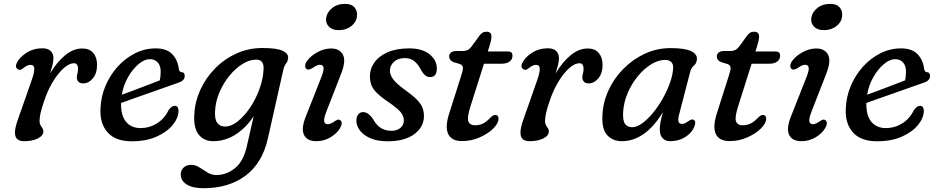

<svg xmlns="http://www.w3.org/2000/svg" viewBox="-20 -718 4836 990"><path d="M78 -358.5Q70.5 -359.5 65 -367.8Q59.5 -376 65 -390Q78 -420.5 115 -444.8Q152 -469 198 -469Q227 -469 241.2 -455.2Q255.5 -441.5 255.5 -417.5Q255.5 -402 250.5 -381.8Q245.5 -361.5 238.5 -339.5Q273 -398 315.8 -433Q358.5 -468 404 -468Q441 -468 460.8 -445Q480.5 -422 480.5 -383.5Q480.5 -340 458.8 -314Q437 -288 408.5 -288Q391.5 -288 383.8 -297.5Q376 -307 376 -318.5Q376 -328.5 379.2 -339.2Q382.5 -350 382.5 -363.5Q382.5 -376 377.5 -384Q372.5 -392 361 -392Q337.5 -392 308.8 -366.8Q280 -341.5 252.8 -296.8Q225.5 -252 206.5 -194Q193.5 -156 188.8 -133.5Q184 -111 184 -93.5Q184 -77 193.8 -64.5Q203.5 -52 203.5 -40.5Q203.5 -18.5 175.2 -4.2Q147 10 104.5 10Q64.5 10 58.5 -20.5Q52.5 -51 75 -109.5L143.5 -305Q157.5 -345 156.8 -364.2Q156 -383.5 137 -383.5Q122 -383.5 104 -369.5Q97.5 -364 91 -360.2Q84.5 -356.5 78 -358.5Z M900.5 -147Q900.5 -111 871.2 -74.5Q842 -38 788 -13.8Q734 10.5 659.5 10.5Q575.5 10.5 535 -35.2Q494.5 -81 498 -156Q500 -217.5 523.2 -273.5Q546.5 -329.5 586 -373.5Q625.5 -417.5 676 -443Q726.5 -468.5 783 -468.5Q839.5 -468.5 868 -438.8Q896.5 -409 902 -363Q905 -346.5 915.5 -346Q932.5 -345.5 932.5 -326.5Q932.5 -301.5 899.5 -291.5Q869.5 -281 830.2 -267Q791 -253 749.5 -238.5Q708 -224 669.8 -210.5Q631.5 -197 604 -187Q603 -121 630.5 -89.2Q658 -57.5 705 -57.5Q750 -57.5 788.8 -81.5Q827.5 -105.5 849.5 -150.5Q865.5 -172.5 881.5 -172.5Q891 -172.5 895.8 -165Q900.5 -157.5 900.5 -147ZM752.5 -413Q725 -413 694.8 -387.8Q664.5 -362.5 640.5 -320.8Q616.5 -279 608 -229.5Q635.5 -239.5 670.2 -252.5Q705 -265.5 740 -279Q775 -292.5 803.5 -303.5Q808.5 -322 808.5 -349.5Q808.5 -378.5 793.5 -395.8Q778.5 -413 752.5 -413Z M1361 -3Q1332.5 123 1246 187.8Q1159.5 252.5 1029.5 252.5Q973 252.5 942.5 233Q912 213.5 912 182Q912 160 926.8 146Q941.5 132 965.5 132Q988 132 1008.5 145.2Q1029 158.5 1050 171.5Q1071 184.5 1095 184.5Q1147.5 184.5 1191.2 149.5Q1235 114.5 1252.5 37L1288 -119Q1248 -58 1194.2 -24Q1140.5 10 1079.5 10Q1031 10 1004 -24.8Q977 -59.5 982 -129Q985 -193.5 1012.8 -254.5Q1040.5 -315.5 1088 -364.2Q1135.5 -413 1198.2 -441.8Q1261 -470.5 1334 -470.5Q1407 -470.5 1437.8 -455.8Q1468.5 -441 1465.5 -418Q1463.5 -400 1454.5 -389.8Q1445.5 -379.5 1440.5 -356.5ZM1089 -146Q1086 -103 1100.5 -84.2Q1115 -65.5 1140 -65.5Q1172.5 -65.5 1206.2 -92.5Q1240 -119.5 1269.5 -163.2Q1299 -207 1318 -259.2Q1337 -311.5 1339 -361.5Q1342 -410.5 1301 -410.5Q1266.5 -410.5 1230.2 -388Q1194 -365.5 1163 -327.5Q1132 -289.5 1111.8 -242.5Q1091.5 -195.5 1089 -146Z M1726.5 -562.5Q1693.5 -562.5 1676 -580.5Q1658.5 -598.5 1661.5 -624Q1665 -653.5 1691.8 -675.8Q1718.5 -698 1759.5 -698Q1792.5 -698 1808.2 -679.5Q1824 -661 1820.5 -633.5Q1818 -604.5 1791.5 -583.5Q1765 -562.5 1726.5 -562.5ZM1664 -145.5Q1649 -107.5 1651.5 -92.5Q1654 -77.5 1671 -77.5Q1683 -77.5 1705.5 -92.5Q1713.5 -98 1720.2 -100.5Q1727 -103 1734 -98.5Q1750 -87 1733.5 -57.5Q1717.5 -30 1684 -10Q1650.5 10 1611 10Q1563.5 10 1547.5 -22.5Q1531.5 -55 1557.5 -119L1633.5 -311.5Q1650.5 -352.5 1648.5 -368.2Q1646.5 -384 1629 -384Q1621.5 -384 1612.5 -379.8Q1603.5 -375.5 1593 -368Q1583.5 -362.5 1576 -360Q1568.5 -357.5 1562 -361Q1554 -366 1553.5 -377.2Q1553 -388.5 1561.5 -401.5Q1580 -428.5 1615.5 -448.2Q1651 -468 1687 -468Q1731.5 -468 1748.5 -435.2Q1765.5 -402.5 1737 -333Z M1998.5 -43.5Q2027.5 -43.5 2045 -58.8Q2062.5 -74 2062.5 -97.5Q2062 -118.5 2047.5 -137.8Q2033 -157 1987 -189Q1932 -225.5 1910 -253.2Q1888 -281 1887.5 -321Q1886.5 -361.5 1909.8 -395Q1933 -428.5 1978.5 -448.5Q2024 -468.5 2090 -468.5Q2157.5 -468.5 2195 -438Q2232.5 -407.5 2232.5 -365Q2232.5 -320.5 2197.5 -320.5Q2184.5 -320.5 2173.5 -328.8Q2162.5 -337 2150.5 -358Q2136 -386.5 2116.5 -402.5Q2097 -418.5 2068.5 -418.5Q2032 -418.5 2011.2 -399.2Q1990.5 -380 1990.5 -352.5Q1991 -332 2006.5 -310.2Q2022 -288.5 2065.5 -256.5Q2105.5 -228 2127 -206.8Q2148.5 -185.5 2157 -165.8Q2165.5 -146 2166 -122.5Q2167 -65 2117.5 -27.2Q2068 10.5 1978 10.5Q1926 10.5 1890.2 -5Q1854.5 -20.5 1836 -45Q1817.5 -69.5 1817.5 -96Q1818 -117 1827.5 -128.5Q1837 -140 1852 -140Q1880.5 -140 1904.5 -102Q1922.5 -70 1946 -56.8Q1969.5 -43.5 1998.5 -43.5Z M2352.5 -387.5 2317 -398Q2296 -408 2296 -427Q2296 -439.5 2306 -447.2Q2316 -455 2332 -455H2365.5Q2380.5 -455 2390.5 -459.8Q2400.5 -464.5 2411 -477.5L2452.5 -534.5Q2459 -543.5 2467.5 -549Q2476 -554.5 2488.5 -554.5Q2514 -554.5 2514 -529.5Q2514 -512 2503.5 -478.5L2495 -452.5H2600Q2622.5 -452.5 2622.5 -431Q2622.5 -411.5 2607.5 -400.5Q2592.5 -389.5 2567.5 -389.5H2475.5L2406 -170Q2387.5 -111.5 2395.2 -91.8Q2403 -72 2429.5 -72Q2452.5 -72 2470.8 -81.2Q2489 -90.5 2509 -111.5Q2518 -120 2522.8 -122.5Q2527.5 -125 2534 -125Q2550.5 -125 2550.5 -105.5Q2550.5 -82.5 2523.5 -55.5Q2496.5 -28.5 2453.2 -9.5Q2410 9.5 2362 9.5Q2307 9.5 2290.2 -29Q2273.5 -67.5 2299 -142L2357 -324.5Q2367 -353.5 2367 -367.2Q2367 -381 2352.5 -387.5Z M2684.5 -358.5Q2677 -359.5 2671.5 -367.8Q2666 -376 2671.5 -390Q2684.5 -420.5 2721.5 -444.8Q2758.5 -469 2804.5 -469Q2833.5 -469 2847.8 -455.2Q2862 -441.5 2862 -417.5Q2862 -402 2857 -381.8Q2852 -361.5 2845 -339.5Q2879.5 -398 2922.2 -433Q2965 -468 3010.5 -468Q3047.5 -468 3067.2 -445Q3087 -422 3087 -383.5Q3087 -340 3065.2 -314Q3043.5 -288 3015 -288Q2998 -288 2990.2 -297.5Q2982.5 -307 2982.5 -318.5Q2982.5 -328.5 2985.8 -339.2Q2989 -350 2989 -363.5Q2989 -376 2984 -384Q2979 -392 2967.5 -392Q2944 -392 2915.2 -366.8Q2886.5 -341.5 2859.2 -296.8Q2832 -252 2813 -194Q2800 -156 2795.2 -133.5Q2790.5 -111 2790.5 -93.5Q2790.5 -77 2800.2 -64.5Q2810 -52 2810 -40.5Q2810 -18.5 2781.8 -4.2Q2753.5 10 2711 10Q2671 10 2665 -20.5Q2659 -51 2681.5 -109.5L2750 -305Q2764 -345 2763.2 -364.2Q2762.5 -383.5 2743.5 -383.5Q2728.5 -383.5 2710.5 -369.5Q2704 -364 2697.5 -360.2Q2691 -356.5 2684.5 -358.5Z M3481 -125Q3469 -79 3496 -79Q3505.5 -79 3513.5 -83.2Q3521.5 -87.5 3531 -94Q3547.5 -106 3556.5 -100.5Q3571.5 -92.5 3559 -62Q3546 -32 3512.8 -11Q3479.5 10 3436 10Q3411.5 10 3396.8 -5.2Q3382 -20.5 3382 -50.5Q3382 -67 3385.2 -86Q3388.5 -105 3398 -140Q3352.5 -64.5 3299 -27.2Q3245.5 10 3187 10Q3138.5 10 3110 -22.2Q3081.5 -54.5 3086.5 -126.5Q3089.5 -191.5 3117.8 -252.8Q3146 -314 3194.2 -363Q3242.5 -412 3304.8 -441Q3367 -470 3437.5 -470Q3511 -470 3543.2 -454.5Q3575.5 -439 3573.5 -412Q3571.5 -390.5 3558 -379.8Q3544.5 -369 3539.5 -350ZM3193 -140.5Q3190.5 -96 3203 -79Q3215.5 -62 3239.5 -62Q3263.5 -62 3291.5 -82.2Q3319.5 -102.5 3347 -136Q3374.5 -169.5 3397.2 -209.8Q3420 -250 3434.5 -291Q3449 -332 3451 -366Q3452 -387.5 3441 -398.2Q3430 -409 3410 -409Q3374 -409 3337 -386Q3300 -363 3268.2 -324.2Q3236.5 -285.5 3216.2 -237.8Q3196 -190 3193 -140.5Z M3732.5 -387.5 3697 -398Q3676 -408 3676 -427Q3676 -439.5 3686 -447.2Q3696 -455 3712 -455H3745.5Q3760.5 -455 3770.5 -459.8Q3780.5 -464.5 3791 -477.5L3832.5 -534.5Q3839 -543.5 3847.5 -549Q3856 -554.5 3868.5 -554.5Q3894 -554.5 3894 -529.5Q3894 -512 3883.5 -478.5L3875 -452.5H3980Q4002.5 -452.5 4002.5 -431Q4002.5 -411.5 3987.5 -400.5Q3972.5 -389.5 3947.5 -389.5H3855.5L3786 -170Q3767.5 -111.5 3775.2 -91.8Q3783 -72 3809.5 -72Q3832.5 -72 3850.8 -81.2Q3869 -90.5 3889 -111.5Q3898 -120 3902.8 -122.5Q3907.5 -125 3914 -125Q3930.5 -125 3930.5 -105.5Q3930.5 -82.5 3903.5 -55.5Q3876.5 -28.5 3833.2 -9.5Q3790 9.5 3742 9.5Q3687 9.5 3670.2 -29Q3653.5 -67.5 3679 -142L3737 -324.5Q3747 -353.5 3747 -367.2Q3747 -381 3732.5 -387.5Z M4228 -562.5Q4195 -562.5 4177.5 -580.5Q4160 -598.5 4163 -624Q4166.5 -653.5 4193.2 -675.8Q4220 -698 4261 -698Q4294 -698 4309.8 -679.5Q4325.5 -661 4322 -633.5Q4319.5 -604.5 4293 -583.5Q4266.5 -562.5 4228 -562.5ZM4165.5 -145.5Q4150.5 -107.5 4153 -92.5Q4155.5 -77.5 4172.5 -77.5Q4184.5 -77.5 4207 -92.5Q4215 -98 4221.8 -100.5Q4228.5 -103 4235.5 -98.5Q4251.5 -87 4235 -57.5Q4219 -30 4185.5 -10Q4152 10 4112.5 10Q4065 10 4049 -22.5Q4033 -55 4059 -119L4135 -311.5Q4152 -352.5 4150 -368.2Q4148 -384 4130.5 -384Q4123 -384 4114 -379.8Q4105 -375.5 4094.5 -368Q4085 -362.5 4077.5 -360Q4070 -357.5 4063.5 -361Q4055.5 -366 4055 -377.2Q4054.5 -388.5 4063 -401.5Q4081.5 -428.5 4117 -448.2Q4152.5 -468 4188.5 -468Q4233 -468 4250 -435.2Q4267 -402.5 4238.5 -333Z M4743.5 -147Q4743.5 -111 4714.2 -74.5Q4685 -38 4631 -13.8Q4577 10.5 4502.5 10.5Q4418.5 10.5 4378 -35.2Q4337.5 -81 4341 -156Q4343 -217.5 4366.2 -273.5Q4389.5 -329.5 4429 -373.5Q4468.5 -417.5 4519 -443Q4569.5 -468.5 4626 -468.5Q4682.5 -468.5 4711 -438.8Q4739.5 -409 4745 -363Q4748 -346.5 4758.5 -346Q4775.5 -345.5 4775.5 -326.5Q4775.5 -301.5 4742.5 -291.5Q4712.5 -281 4673.2 -267Q4634 -253 4592.5 -238.5Q4551 -224 4512.8 -210.5Q4474.5 -197 4447 -187Q4446 -121 4473.5 -89.2Q4501 -57.5 4548 -57.5Q4593 -57.5 4631.8 -81.5Q4670.5 -105.5 4692.5 -150.5Q4708.5 -172.5 4724.5 -172.5Q4734 -172.5 4738.8 -165Q4743.5 -157.5 4743.5 -147ZM4595.5 -413Q4568 -413 4537.8 -387.8Q4507.5 -362.5 4483.5 -320.8Q4459.5 -279 4451 -229.5Q4478.5 -239.5 4513.2 -252.5Q4548 -265.5 4583 -279Q4618 -292.5 4646.5 -303.5Q4651.5 -322 4651.5 -349.5Q4651.5 -378.5 4636.5 -395.8Q4621.5 -413 4595.5 -413Z"/></svg>

Font: Fraunces 9pt SuperSoft
Style: Italic
Weight: 400
Italic angle: -16°
Version: Version 1.000;[b76b70a41]